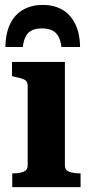

<svg xmlns="http://www.w3.org/2000/svg" viewBox="-20 -764 367 784"><path d="M154 -744Q111 -744 76.5 -725.5Q42 -707 22.5 -668.5Q3 -630 2 -572H73Q77 -602 86.5 -618Q96 -634 112 -641Q128 -648 151 -648Q174 -648 190.5 -641Q207 -634 217 -618Q227 -602 231 -572H307Q306 -630 286 -668.5Q266 -707 232.5 -725.5Q199 -744 154 -744ZM245 -511V-88Q245 -69 263 -62.5Q281 -56 308 -56H309V0H30V-56H31Q58 -56 75.5 -62.5Q93 -69 93 -88V-414Q93 -432 80 -438.5Q67 -445 38 -451L29 -453V-511Z"/></svg>

Font: Roboto Serif 28pt SemiBold
Style: Regular
Weight: 600
Designer: Greg Gazdowicz
Foundry: Commercial Type
Version: Version 1.008